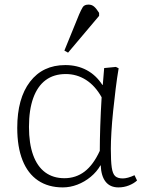

<svg xmlns="http://www.w3.org/2000/svg" viewBox="-20 -801 640 835"><path d="M253 14Q190 14 145.5 -16Q101 -46 78 -104Q55 -162 55 -245Q55 -373 110.5 -445.5Q166 -518 264 -518Q316 -518 357 -496Q398 -474 425 -432H427L433 -505L484 -510L496 -504Q489 -463 483 -414.5Q477 -366 472 -317.5Q467 -269 464.5 -226.5Q462 -184 462 -154Q462 -100 466 -72.5Q470 -45 481 -35Q492 -25 514 -25Q524 -25 537 -28.5Q550 -32 565 -39L576 -16Q562 -3 540.5 5.5Q519 14 495 14Q459 14 439.5 -10.5Q420 -35 418 -82H417Q401 -54 374.5 -32Q348 -10 316.5 2Q285 14 253 14ZM260 -26Q310 -26 348 -55Q386 -84 414 -145Q414 -168 414.5 -195Q415 -222 416 -252Q417 -282 418.5 -314Q420 -346 422 -378Q394 -428 354 -453.5Q314 -479 266 -479Q214 -479 178.5 -452.5Q143 -426 124.5 -374.5Q106 -323 106 -249Q106 -177 124 -127Q142 -77 176.5 -51.5Q211 -26 260 -26ZM276 -572 260 -581 324 -738Q333 -759 340 -770Q347 -781 365 -781Q379 -781 389 -772.5Q399 -764 411 -745V-732Z"/></svg>

Font: Literata 18pt ExtraLight
Style: Regular
Weight: 250
Designer: Latin by Veronika Burian and Jose Scaglione. Greek by Irene Vlachou. Cyrillic by Vera Evstafieva.
Foundry: TypeTogether
Version: Version 3.103;gftools[0.9.29]